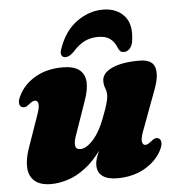

<svg xmlns="http://www.w3.org/2000/svg" viewBox="-52 -767 769 832"><g transform="rotate(-5 332.0 -351.0)"><path d="M619 -141Q628 -136 628.8 -122.8Q629.5 -109.5 619 -89Q594.5 -42.5 543.8 -13.8Q493 15 425 15Q383 15 361 -1.5Q339 -18 339 -49Q339 -67.5 347.8 -89.8Q356.5 -112 367.8 -136.2Q379 -160.5 388.8 -184.5Q398.5 -208.5 400 -229.5L416.5 -225Q390.5 -157 356.5 -110.8Q322.5 -64.5 285.2 -36.8Q248 -9 210 3Q172 15 138 15Q90.5 15 66.2 -6Q42 -27 39.8 -64Q37.5 -101 54.5 -149L104 -290.5Q116 -324.5 112.5 -337.8Q109 -351 99 -351Q93 -351 87.5 -348.5Q82 -346 73 -338.5Q61.5 -329 53.8 -327.2Q46 -325.5 39 -329Q29.5 -334 28.8 -347.2Q28 -360.5 39 -381Q62.5 -427.5 112.2 -456Q162 -484.5 229.5 -484.5Q279.5 -484.5 303.2 -465.2Q327 -446 328.5 -411.8Q330 -377.5 313.5 -332L264.5 -191.5Q252 -158 254.8 -141.5Q257.5 -125 277 -125Q290 -125 304.2 -133.8Q318.5 -142.5 332.8 -158.2Q347 -174 359.8 -196.2Q372.5 -218.5 383 -246Q392.5 -270 399 -289.2Q405.5 -308.5 409 -323Q412.5 -337.5 412.5 -348Q412.5 -364.5 406.8 -378.2Q401 -392 401 -410Q401 -443.5 444 -464Q487 -484.5 564 -484.5Q619 -484.5 630.5 -450.5Q642 -416.5 620.5 -358L554 -179Q541.5 -145.5 545 -132Q548.5 -118.5 558.5 -118.5Q564.5 -118.5 570 -121.5Q575.5 -124.5 584.5 -131.5Q596.5 -141.5 604 -143.2Q611.5 -145 619 -141ZM394 -602.5Q363 -602.5 336.5 -589.8Q310 -577 283.5 -547Q264 -527.5 248 -527.5Q233.5 -527.5 229.5 -538.2Q225.5 -549 232 -565.5Q258.5 -642 312.2 -680.2Q366 -718.5 425.5 -718.5Q485.5 -718.5 519.2 -680.2Q553 -642 539.5 -565.5Q536 -549 525.5 -538.2Q515 -527.5 500.5 -527.5Q484 -527.5 476.5 -547Q465.5 -575 446.5 -588.8Q427.5 -602.5 394 -602.5Z"/></g></svg>

Font: Fraunces Black
Style: Italic
Weight: 900
Italic angle: -16°
Version: Version 1.000;[b76b70a41]